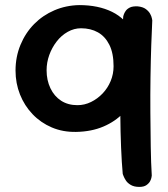

<svg xmlns="http://www.w3.org/2000/svg" viewBox="-20 -520 658 754"><path d="M279 -2Q227 -1 183.5 -19.5Q140 -38 108 -71.5Q76 -105 58.5 -149Q41 -193 41 -243Q41 -297 60.5 -344Q80 -391 114 -425.5Q148 -460 193.5 -479.5Q239 -499 291 -500Q366 -500 420 -473.5Q474 -447 502.5 -391.5Q531 -336 531 -250Q531 -200 514 -155.5Q497 -111 465 -77Q433 -43 386 -23Q339 -3 279 -2ZM284 -107Q312 -107 337.5 -119.5Q363 -132 383 -153Q403 -174 414.5 -201.5Q426 -229 426 -260Q426 -311 409.5 -344Q393 -377 364.5 -393Q336 -409 298 -409Q271 -409 246 -395Q221 -381 202.5 -357Q184 -333 173.5 -304Q163 -275 163 -244Q163 -205 178 -173.5Q193 -142 220 -124.5Q247 -107 284 -107ZM527 214Q507 214 494 206.5Q481 199 474.5 189Q468 179 465 171Q462 163 462 163Q458 120 455.5 59Q453 -2 452.5 -71Q452 -140 453 -210Q454 -280 457 -343.5Q460 -407 464 -456Q464 -456 466 -462.5Q468 -469 473.5 -477Q479 -485 490 -490.5Q501 -496 521 -495Q541 -493 552.5 -484.5Q564 -476 569.5 -466Q575 -456 576.5 -448Q578 -440 578 -440Q576 -401 574 -342.5Q572 -284 571 -216Q570 -148 570.5 -78Q571 -8 572 56Q573 120 576 169Q576 169 575 176Q574 183 569.5 191.5Q565 200 555 207Q545 214 527 214Z"/></svg>

Font: Sour Gummy Medium
Style: Regular
Weight: 500
Designer: Stefie Justprince
Foundry: Eifetstype
Version: Version 1.000